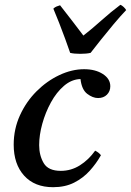

<svg xmlns="http://www.w3.org/2000/svg" viewBox="-20 -767 545 799"><path d="M201 12Q124 12 80.5 -36Q37 -84 37 -165Q37 -230 63 -287Q89 -344 132 -387Q175 -430 227 -454.5Q279 -479 330 -479Q377 -479 408 -459Q439 -439 439 -408Q439 -387 425 -373Q411 -359 388 -359Q366 -359 343 -376.5Q320 -394 315 -438Q278 -437 246.5 -410Q215 -383 192 -341Q169 -299 156 -252Q143 -205 143 -163Q143 -120 162 -88Q181 -56 233 -56Q276 -56 312.5 -79Q349 -102 376 -140Q392 -132 400 -121Q381 -87 353.5 -56.5Q326 -26 288.5 -7Q251 12 201 12ZM202 -731Q208 -737 215.5 -740Q223 -743 230 -745Q255 -713 280.5 -680Q306 -647 327 -619Q363 -647 402 -682Q441 -717 481 -747Q487 -745 494.5 -738Q502 -731 505 -725Q481 -700 453 -666.5Q425 -633 399.5 -601Q374 -569 357 -547Q340 -543 314 -543Q288 -543 272 -547Q263 -573 251 -606Q239 -639 226 -672Q213 -705 202 -731Z"/></svg>

Font: Tiro Bangla
Style: Italic
Weight: 400
Italic angle: -11°
Designer: Bangla: John Hudson & Fiona Ross, assisted by Neelakash Kshetrimayum. Latin: John Hudson with Paul Hanslow, assisted by 
Foundry: Tiro Typeworks Ltd.
Version: Version 1.60